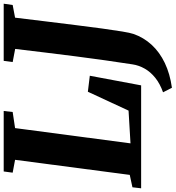

<svg xmlns="http://www.w3.org/2000/svg" viewBox="22 -807 950 1038"><g transform="rotate(-90 497.0 -288.0)"><path d="M-2 0 3.5 -47 70.5 -61.5 152 -681.5 82.5 -694.5 89 -743H416L410.5 -694.5L323.5 -681.5L241 -57.5L418 -68L520 -288L606.5 -277.5L554.5 0ZM541.5 166.5 517 118.5Q563.5 102 595.2 76.5Q627 51 645 19.2Q663 -12.5 668 -46.5Q679 -117.5 690 -195.2Q701 -273 711.5 -354.8Q722 -436.5 732 -519Q742 -601.5 751.5 -681L680.5 -694.5L687 -743H996L989 -694.5L920.5 -681.5Q910.5 -597.5 900 -513Q889.5 -428.5 880 -351.5Q870.5 -274.5 861.8 -210.8Q853 -147 845.8 -103Q838.5 -59 832.5 -41.5Q813.5 13.5 773.8 56.8Q734 100 675.5 128Q617 156 541.5 166.5Z"/></g></svg>

Font: Merriweather 36pt Black
Style: Italic
Weight: 900
Italic angle: -7.8°
Version: Version 2.101